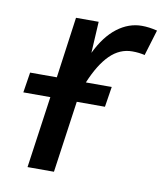

<svg xmlns="http://www.w3.org/2000/svg" viewBox="-67 -595 557 651"><g transform="rotate(10 211.5 -269.5)"><path d="M423 -532 396 -443Q377 -448 353 -448Q310 -448 276.5 -415Q243 -382 216 -317H305L294 -247H197L162 0H71L106 -247H13L24 -317H116L145 -527H223L217 -419Q246 -479 285.5 -509Q325 -539 370 -539Q395 -539 423 -532Z"/></g></svg>

Font: Fira Sans
Style: Italic
Weight: 400
Italic angle: -8°
Designer: bBox Type GmbH & Carrois Corporate GbR & Edenspiekermann AG
Foundry: bBox Type GmbH & Carrois Corporate GbR & Edenspiekermann AG
Version: Version 4.301